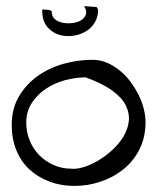

<svg xmlns="http://www.w3.org/2000/svg" viewBox="-20 -611 527 632"><path d="M18.6 -199.2Q18.6 -252.9 42 -293Q65.4 -333 103.5 -360.4Q141.6 -387.7 189 -400.9Q236.3 -414.1 284.2 -414.1Q309.6 -414.1 331.5 -404.8Q353.5 -395.5 373.5 -379.4Q393.6 -363.3 409.2 -342.3Q424.8 -321.3 436 -298.8Q447.3 -276.4 453.1 -253.4Q459 -230.5 459 -209Q459 -159.2 439.5 -120.1Q419.9 -81.1 386.7 -54.2Q353.5 -27.3 311.5 -13.2Q269.5 1 225.6 1Q180.7 1 143.1 -13.2Q105.5 -27.3 77.6 -52.7Q49.8 -78.1 34.2 -115.7Q18.6 -153.3 18.6 -199.2ZM66.4 -207Q66.4 -176.8 77.6 -148.9Q88.9 -121.1 108.9 -100.6Q128.9 -80.1 156.2 -67.9Q183.6 -55.7 214.8 -55.7Q231.4 -53.7 255.4 -61Q279.3 -68.4 303.2 -82.5Q327.1 -96.7 349.1 -116.7Q371.1 -136.7 385.7 -160.6Q400.4 -184.6 403.8 -210.4Q407.2 -236.3 395 -262.2Q382.8 -288.1 350.6 -312Q318.4 -335.9 261.7 -356.4Q229.5 -356.4 194.8 -347.2Q160.2 -337.9 131.8 -319.3Q103.5 -300.8 85 -272.5Q66.4 -244.1 66.4 -207ZM297.9 -587.9Q300.8 -582 301.8 -582Q302.7 -582 302.7 -577.1Q302.7 -557.6 294.4 -541.5Q286.1 -525.4 272.5 -514.6Q258.8 -503.9 241.2 -498Q223.6 -492.2 205.1 -492.2Q168 -492.2 143.6 -514.2Q119.1 -536.1 119.1 -573.2V-580.1Q130.9 -579.1 137.2 -578.6Q143.6 -578.1 146.5 -576.7Q149.4 -575.2 149.4 -574.2Q150.4 -574.2 150.4 -572.3Q150.4 -556.6 160.6 -547.9Q170.9 -539.1 186.5 -536.1Q202.1 -533.2 218.8 -535.2Q235.4 -537.1 247.1 -544.4Q258.8 -551.8 262.7 -563.5Q266.6 -575.2 256.8 -590.8Z"/></svg>

Font: Indie Flower
Style: Regular
Weight: 400
Designer: Kimberly Geswein
Foundry: Kimberly Geswein
Version: Version 1.001 2010